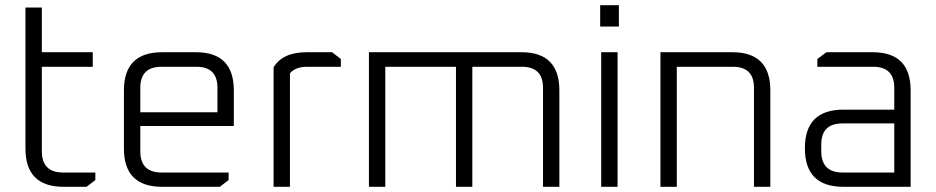

<svg xmlns="http://www.w3.org/2000/svg" viewBox="-20 -719 3604 739"><path d="M78 -147V-690H141V-518H337V-462H141V-137Q141 -55 223 -55H347V-26L313 0H225Q78 0 78 -147Z M457 -147V-371Q457 -518 604 -518H734Q880 -518 880 -371V-234H520V-137Q520 -55 602 -55H860V-26L826 0H604Q457 0 457 -147ZM520 -287H817V-381Q817 -462 736 -462H602Q520 -462 520 -381Z M1033 0V-460Q1068 -518 1160 -518H1258L1292 -492V-462H1163Q1117 -462 1096 -437V0Z M1400 0V-518H1987Q2133 -518 2133 -371V0H2070V-381Q2070 -462 1989 -462H1798V0H1735V-462H1463V0Z M2290 -617V-699H2362V-617ZM2294 0V-518H2357V0Z M2522 0V-518H2799Q2945 -518 2945 -371V0H2882V-381Q2882 -462 2801 -462H2585V0Z M3226 0Q3078 0 3078 -148.5Q3078 -297 3226 -297H3422V-381Q3422 -462 3341 -462H3126V-492L3161 -518H3339Q3485 -518 3485 -371V0ZM3141 -137Q3141 -55 3223 -55H3422V-244H3223Q3141 -244 3141 -163Z"/></svg>

Font: Oxanium ExtraLight Light
Style: Regular
Weight: 300
Version: Version 2.000